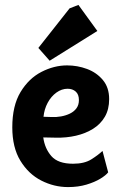

<svg xmlns="http://www.w3.org/2000/svg" viewBox="-20 -757 494 781"><path d="M257 4Q200 4 148 -22.5Q96 -49 63 -103Q30 -157 30 -239Q30 -327 63.5 -382.5Q97 -438 148.5 -464.5Q200 -491 253 -491Q295 -491 334 -476.5Q373 -462 398.5 -431.5Q424 -401 424 -354Q424 -312 406.5 -282Q389 -252 358.5 -233Q328 -214 289 -205Q250 -196 207 -197L156 -198Q162 -153 189 -122Q216 -91 277 -91Q323 -91 351 -108.5Q379 -126 397 -143L420 -56Q411 -44 388 -30Q365 -16 331.5 -6Q298 4 257 4ZM157 -282 190 -281Q209 -280 228.5 -283.5Q248 -287 264.5 -295Q281 -303 291 -316.5Q301 -330 301 -350Q301 -373 288 -384.5Q275 -396 255 -396Q231 -396 209.5 -380.5Q188 -365 174 -339Q160 -313 157 -282ZM182 -510 136 -562 263 -723 299 -737 376 -631Z"/></svg>

Font: Kreon
Style: Bold
Weight: 700
Designer: Julia Petretta
Foundry: Julia Petretta and Eli Heuer
Version: Version 2.002